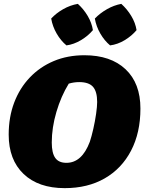

<svg xmlns="http://www.w3.org/2000/svg" viewBox="-20 -960 747 994"><path d="M315 14Q179 14 102 -59.5Q25 -133 25 -263Q25 -354 53.5 -429Q82 -504 134.5 -559Q187 -614 258.5 -644Q330 -674 417 -674Q553 -674 630 -601.5Q707 -529 707 -398Q707 -273 658.5 -180Q610 -87 522 -36.5Q434 14 315 14ZM324 -117Q404 -117 445 -226Q454 -253 463 -292.5Q472 -332 477.5 -370.5Q483 -409 483 -432Q483 -486 461.5 -510.5Q440 -535 390 -535Q363 -535 336 -527Q296 -462 272 -380.5Q248 -299 248 -222Q248 -168 266 -142.5Q284 -117 324 -117ZM383 -940Q413 -913 434 -877.5Q455 -842 461 -804Q436 -774 399 -752Q362 -730 324 -725Q295 -749 273.5 -786Q252 -823 245 -864Q271 -892 307 -912.5Q343 -933 383 -940ZM608 -940Q638 -913 659.5 -877.5Q681 -842 687 -804Q662 -774 625.5 -752Q589 -730 550 -725Q521 -749 499.5 -786Q478 -823 471 -864Q498 -892 534 -912.5Q570 -933 608 -940Z"/></svg>

Font: Piazzolla Black
Style: Italic
Weight: 900
Italic angle: -11.3°
Designer: Juan Pablo del Peral
Foundry: Huerta Tipografica
Version: Version 1.330